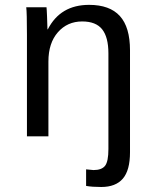

<svg xmlns="http://www.w3.org/2000/svg" viewBox="-20 -558 640 786"><path d="M316.4 -470.2Q255.9 -470.2 217 -426Q178.2 -381.8 178.2 -306.2V0H90.3V-415.5Q90.3 -507.8 87.4 -528.3H170.4Q170.9 -525.9 171.4 -515.1Q171.9 -504.4 172.6 -490.5Q173.3 -476.6 174.3 -438H175.8Q227.1 -538.1 344.7 -538.1Q429.2 -538.1 470.7 -492.4Q512.2 -446.8 512.2 -352.1V65.4Q512.2 139.2 482.9 173.3Q453.6 207.5 394.5 207.5Q356.9 207.5 332.5 203.1V135.3L362.8 138.2Q396.5 138.2 410.2 120.6Q423.8 103 423.8 52.2V-339.4Q423.8 -405.8 398.2 -438Q372.6 -470.2 316.4 -470.2Z"/></svg>

Font: Liberation Mono
Style: Regular
Weight: 400
Monospace: yes
Designer: Steve Matteson
Foundry: Ascender Corporation
Version: Version 2.1.5